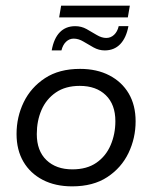

<svg xmlns="http://www.w3.org/2000/svg" viewBox="-20 -651 540 681"><path d="M235.7 10Q176.1 10 131.7 -13Q87.3 -36.1 63 -77.5Q38.7 -119 38.7 -175.8Q38.7 -236 64.1 -288.5Q89.6 -341 139.6 -373.8Q189.6 -406.7 263.9 -406.7Q323.6 -406.7 368 -383.6Q412.3 -360.6 436.7 -319.2Q461 -277.7 461 -220.9Q461 -161 435.8 -108.4Q410.5 -55.7 360.6 -22.9Q310.7 10 235.7 10ZM236.7 -50.3Q288.2 -50.3 322 -73.8Q355.7 -97.2 372.4 -136.3Q389.2 -175.4 389.2 -221.3Q389.2 -280.6 355.1 -313.5Q321.1 -346.4 262.9 -346.4Q212.1 -346.4 178 -322.9Q144 -299.5 127.2 -260.9Q110.5 -222.3 110.5 -175.4Q110.5 -116.1 144.7 -83.2Q179 -50.3 236.7 -50.3ZM351.5 -472.2Q330.7 -472.2 311.7 -482.8Q292.8 -493.4 275.7 -503.7Q258.7 -514 241.3 -514Q226.1 -514 214.5 -503.1Q202.9 -492.2 197.9 -472.2H163.4Q170.9 -514.7 192.1 -536.5Q213.3 -558.2 246.8 -558.2Q268.6 -558.2 287.1 -547.9Q305.5 -537.6 323 -527Q340.6 -516.4 357 -516.4Q372.8 -516.4 384.7 -527.6Q396.6 -538.8 401 -558.2H435.5Q427.8 -516.7 406.4 -494.4Q385 -472.2 351.5 -472.2ZM189.8 -589.4 196.8 -630.8H440.5L433.4 -589.4Z"/></svg>

Font: Rokkitt SemiBold
Style: Italic
Weight: 600
Italic angle: -9°
Designer: Vernon Adams
Foundry: Vernon Adams
Version: Version 3.103